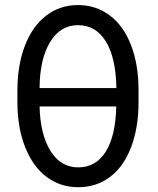

<svg xmlns="http://www.w3.org/2000/svg" viewBox="-20 -741 633 770"><path d="M446.3 -314H138.7Q141.6 -201.2 182.6 -135.5Q223.6 -69.8 293.9 -69.8Q364.3 -69.8 403.8 -132.3Q443.4 -194.8 446.3 -314ZM138.7 -387.7H446.8Q444.8 -509.3 404.5 -574.7Q364.3 -640.1 293 -640.1Q221.7 -640.1 180.7 -572Q139.6 -503.9 138.7 -387.7ZM535.6 -332.5Q535.6 -228 505.4 -149.7Q475.1 -71.3 420.4 -30.8Q365.7 9.8 293.9 9.8Q222.2 9.8 167.2 -31.2Q112.3 -72.3 81.3 -149.7Q50.3 -227.1 49.8 -328.1V-377.4Q49.8 -479 79.6 -557.1Q109.4 -635.3 164.8 -678Q220.2 -720.7 292.5 -720.7Q364.7 -720.7 419.9 -679.4Q475.1 -638.2 505.1 -561Q535.2 -483.9 535.6 -381.3Z"/></svg>

Font: RobotoCondensed-Regular
Style: Regular
Weight: 400
Designer: Google
Version: Version 2.001201; 2014